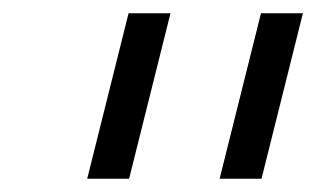

<svg xmlns="http://www.w3.org/2000/svg" viewBox="-20 -695 478 290"><path d="M111.7 -425 174.2 -675H237.5L175 -425ZM311.7 -425 374.2 -675H437.5L375 -425Z"/></svg>

Font: Funnel Sans Light Light
Style: Italic
Weight: 300
Italic angle: -14.036°
Version: Version 1.000